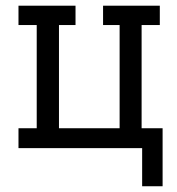

<svg xmlns="http://www.w3.org/2000/svg" viewBox="-20 -520 621 674"><path d="M44.9 0V-69.8H108.9V-432.1H44.9V-500H245.1V-432.1H187V-69.8H399.9V-432.1H341.8V-500H541V-432.1H477.1V-69.8H550.8V133.8H479V0Z"/></svg>

Font: Kelly Slab
Style: Regular
Weight: 400
Designer: Denis Masharov
Foundry: Denis Masharov
Version: Version 1.001